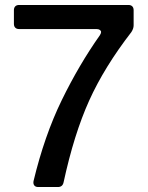

<svg xmlns="http://www.w3.org/2000/svg" viewBox="-20 -753 595 773"><path d="M36 -657V-712Q36 -722 41.5 -727.5Q47 -733 57 -733H497Q507 -733 512.5 -727.5Q518 -722 518 -712V-651Q518 -638 509 -624Q400 -483 339 -348Q278 -213 236 -19Q232 0 213 0H134Q123 0 118 -6.5Q113 -13 115 -24Q159 -207 228.5 -349.5Q298 -492 382 -611Q387 -619 387 -624Q387 -629 382 -632.5Q377 -636 369 -636H57Q47 -636 41.5 -641.5Q36 -647 36 -657Z"/></svg>

Font: Shippori Antique B1
Style: Regular
Weight: 400
Designer: FONTDASU
Foundry: FONTDASU / Google Inc. / but / Adobe
Version: Version 2.001